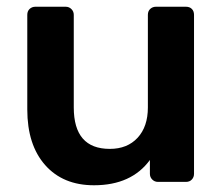

<svg xmlns="http://www.w3.org/2000/svg" viewBox="-20 -540 662 570"><path d="M259 10Q167 10 114 -50Q61 -110 61 -215V-496Q61 -507 68 -513.5Q75 -520 85 -520H175Q185 -520 192 -513Q199 -506 199 -496V-221Q199 -98 306 -98Q358 -98 388.5 -131Q419 -164 419 -221V-496Q419 -507 426 -513.5Q433 -520 443 -520H532Q543 -520 549.5 -513.5Q556 -507 556 -496V-24Q556 -14 549.5 -7Q543 0 532 0H449Q439 0 432 -7Q425 -14 425 -24V-65Q370 10 259 10Z"/></svg>

Font: Rubik AZ
Style: Regular
Weight: 500
Designer: Hubert and Fischer
Foundry: Hubert & Fischer
Version: Version 2.000